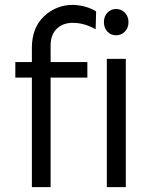

<svg xmlns="http://www.w3.org/2000/svg" viewBox="-20 -769 631 789"><path d="M43 -450V-514H111V-572Q111 -655 161 -702Q211 -749 280 -749Q335 -747 375 -722L373 -649Q326 -675 281 -675Q240 -676 214 -651.5Q188 -627 188 -582V-514H339V-450H188V0H111V-450ZM421 -639.5Q407 -655 407 -678Q407 -701 421 -716.5Q435 -732 457 -732Q479 -732 493.5 -716.5Q508 -701 508 -678Q508 -655 493.5 -639.5Q479 -624 457 -624Q435 -624 421 -639.5ZM419 0V-527H497V0Z"/></svg>

Font: Trueno
Style: Lt
Weight: 300
Designer: Julieta Ulanovsky
Foundry: Julieta Ulanovsky
Version: Version 3.001b